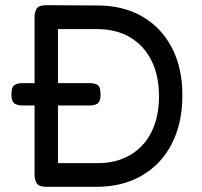

<svg xmlns="http://www.w3.org/2000/svg" viewBox="-20 -709 779 739"><path d="M157 10Q131 10 122 -3Q113 -16 113 -36V-644Q113 -663 121.5 -676Q130 -689 158 -689L355 -688Q454 -688 527.5 -645.5Q601 -603 641.5 -525.5Q682 -448 682 -343Q682 -235 641.5 -156Q601 -77 526.5 -33.5Q452 10 352 10ZM203 -81H355Q427 -81 480.5 -112Q534 -143 563 -201Q592 -259 592 -338Q592 -418 563 -476Q534 -534 480.5 -565.5Q427 -597 354 -597H203ZM66 -303Q48 -303 36 -310.5Q24 -318 24 -346Q24 -374 35.5 -381.5Q47 -389 65 -389H327Q345 -389 356 -381.5Q367 -374 367 -346Q367 -318 355.5 -310.5Q344 -303 325 -303Z"/></svg>

Font: Fredoka
Style: Regular
Weight: 400
Designer: Ben Nathan
Foundry: Milena B. Brandão, Ben Nathan
Version: Version 2.001